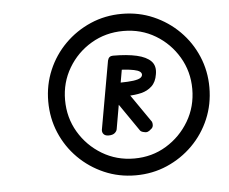

<svg xmlns="http://www.w3.org/2000/svg" viewBox="-44 -940 772 648"><g transform="rotate(-5 342.0 -616.5)"><path d="M311 -485Q300 -485 294.5 -491Q289 -497 290 -506L331 -737Q333 -745 337.5 -748.5Q342 -752 349 -752Q358 -752 370 -747.5Q382 -743 380 -733L340 -504Q339 -497 332 -491Q325 -485 311 -485ZM438 -485Q434 -485 427 -487Q420 -489 417 -494L322 -632L385 -628L461 -518Q465 -505 459 -497Q455 -493 449.5 -489Q444 -485 438 -485ZM337 -612 342 -659Q369 -659 390.5 -660Q412 -661 425.5 -665Q439 -669 441 -678Q443 -692 415.5 -697.5Q388 -703 345 -703L349 -752Q397 -752 429.5 -744.5Q462 -737 477.5 -721Q493 -705 488 -677Q484 -651 469 -637Q454 -623 433 -618Q412 -613 387 -612.5Q362 -612 337 -612ZM391 -343Q334 -343 284.5 -364.5Q235 -386 197.5 -423.5Q160 -461 139 -510.5Q118 -560 118 -617Q118 -673 139 -722.5Q160 -772 197.5 -809.5Q235 -847 284.5 -868.5Q334 -890 391 -890Q448 -890 497.5 -868.5Q547 -847 584.5 -809.5Q622 -772 643 -722.5Q664 -673 664 -617Q664 -560 643 -510.5Q622 -461 584.5 -423.5Q547 -386 497.5 -364.5Q448 -343 391 -343ZM391 -400Q451 -400 499.5 -429.5Q548 -459 577 -508Q606 -557 606 -617Q606 -676 577 -725Q548 -774 499.5 -803Q451 -832 391 -832Q331 -832 282 -803Q233 -774 204 -725Q175 -676 175 -617Q175 -557 204 -508Q233 -459 282 -429.5Q331 -400 391 -400Z"/></g></svg>

Font: Edu QLD Beginner
Style: Regular
Weight: 400
Designer: Tina and Corey Anderson
Foundry: Google for Education
Version: Version 1.003